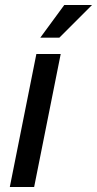

<svg xmlns="http://www.w3.org/2000/svg" viewBox="-20 -743 386 763"><path d="M115.7 0H19L124.5 -528.3H221.2ZM235.4 -723.1H345.7L215.8 -593.3H140.1Z"/></svg>

Font: RobotoCondensed-Italic
Style: Italic
Weight: 400
Designer: Google
Version: Version 1.200311; 2013